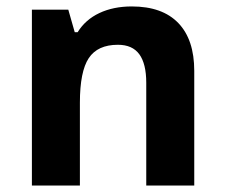

<svg xmlns="http://www.w3.org/2000/svg" viewBox="-20 -576 698 596"><path d="M79 -546H192L212 -476H221Q245 -515 288.5 -535.5Q332 -556 389 -556Q484 -556 533.5 -504.5Q583 -453 583 -356V0H434V-319Q434 -378 412.5 -407.5Q391 -437 346 -437Q283 -437 255.5 -395.5Q228 -354 228 -257V0H79Z"/></svg>

Font: OpenSansMMV
Style: Bold
Weight: 700
Foundry: Ascender Corporation
Version: Version 4.001